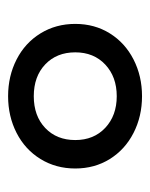

<svg xmlns="http://www.w3.org/2000/svg" viewBox="33 -830 379 486"><g transform="rotate(90 223.0 -586.5)"><path d="M40 -587Q40 -636 64 -674.5Q88 -713 130 -734.5Q172 -756 223 -756Q274 -756 316 -734.5Q358 -713 382 -674.5Q406 -636 406 -587Q406 -538 382 -499Q358 -460 316 -438.5Q274 -417 223 -417Q172 -417 130 -438.5Q88 -460 64 -499Q40 -538 40 -587ZM334 -587Q334 -634 303 -663Q272 -692 223 -692Q174 -692 143 -663Q112 -634 112 -587Q112 -540 142.5 -511Q173 -482 223 -482Q273 -482 303.5 -511Q334 -540 334 -587Z"/></g></svg>

Font: AtCorfu Sans
Style: AtCorfu Sans Regular
Weight: 400
Designer: Kostas Teopoulos
Foundry: Kostas Teopoulos
Version: Version 1.00 July 8, 2025, initial release